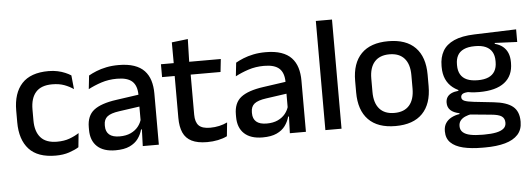

<svg xmlns="http://www.w3.org/2000/svg" viewBox="-53 -817 3204 1160"><g transform="rotate(-5 1549.0 -237.0)"><path d="M257.5 11.5Q148.5 11.5 95.8 -46.2Q43 -104 43 -209.5V-280Q43 -386 96 -443.5Q149 -501 257.5 -501Q287.5 -501 312.8 -495.5Q338 -490 358.5 -481.2Q379 -472.5 393.5 -463L402 -379Q378 -396 346.5 -407.8Q315 -419.5 273 -419.5Q206 -419.5 173.8 -383.2Q141.5 -347 141.5 -278V-212Q141.5 -144.5 173.8 -108Q206 -71.5 273 -71.5Q315.5 -71.5 348 -83.2Q380.5 -95 406.5 -112L398 -27Q375 -12.5 339.2 -0.5Q303.5 11.5 257.5 11.5Z M883.5 0H786L790 -116L786.5 -131V-285L787 -309.5Q787 -366 758.2 -392.5Q729.5 -419 666 -419Q614.5 -419 570.5 -404.5Q526.5 -390 491 -371L500 -453Q520 -464.5 547 -475.5Q574 -486.5 608 -493.5Q642 -500.5 682.5 -500.5Q738 -500.5 776.5 -487.2Q815 -474 838.5 -449Q862 -424 872.8 -389Q883.5 -354 883.5 -311ZM620.5 11Q548 11 509.5 -24.8Q471 -60.5 471 -126.5V-141.5Q471 -211.5 514.2 -245.2Q557.5 -279 650.5 -292L797.5 -313L803 -242L662 -222Q611.5 -215 590 -197.8Q568.5 -180.5 568.5 -147V-140Q568.5 -106.5 589.2 -88.5Q610 -70.5 652.5 -70.5Q691.5 -70.5 719.5 -83.5Q747.5 -96.5 765 -118.2Q782.5 -140 789 -166.5L802.5 -101H784.5Q776.5 -71 758 -45.5Q739.5 -20 706.2 -4.5Q673 11 620.5 11Z M1176.5 10Q1118 10 1082.5 -7.8Q1047 -25.5 1031 -61.2Q1015 -97 1015 -150.5V-449.5H1112V-162Q1112 -117 1132.5 -96Q1153 -75 1201.5 -75Q1230.5 -75 1257 -81Q1283.5 -87 1306 -98L1297.5 -15Q1273.5 -3 1242 3.5Q1210.5 10 1176.5 10ZM1293 -405H938.5V-483H1301.5ZM1109.5 -474.5H1016L1015.5 -609L1113.5 -620.5Z M1775.5 0H1678L1682 -116L1678.5 -131V-285L1679 -309.5Q1679 -366 1650.2 -392.5Q1621.5 -419 1558 -419Q1506.5 -419 1462.5 -404.5Q1418.5 -390 1383 -371L1392 -453Q1412 -464.5 1439 -475.5Q1466 -486.5 1500 -493.5Q1534 -500.5 1574.5 -500.5Q1630 -500.5 1668.5 -487.2Q1707 -474 1730.5 -449Q1754 -424 1764.8 -389Q1775.5 -354 1775.5 -311ZM1512.5 11Q1440 11 1401.5 -24.8Q1363 -60.5 1363 -126.5V-141.5Q1363 -211.5 1406.2 -245.2Q1449.5 -279 1542.5 -292L1689.5 -313L1695 -242L1554 -222Q1503.5 -215 1482 -197.8Q1460.5 -180.5 1460.5 -147V-140Q1460.5 -106.5 1481.2 -88.5Q1502 -70.5 1544.5 -70.5Q1583.5 -70.5 1611.5 -83.5Q1639.5 -96.5 1657 -118.2Q1674.5 -140 1681 -166.5L1694.5 -101H1676.5Q1668.5 -71 1650 -45.5Q1631.5 -20 1598.2 -4.5Q1565 11 1512.5 11Z M1991.5 0H1893.5V-662H1991.5Z M2318.5 12.5Q2210.5 12.5 2154.5 -45Q2098.5 -102.5 2098.5 -210.5V-280Q2098.5 -387.5 2154.5 -444.8Q2210.5 -502 2318.5 -502Q2426.5 -502 2482.2 -444.8Q2538 -387.5 2538 -280V-210.5Q2538 -102.5 2482.2 -45Q2426.5 12.5 2318.5 12.5ZM2318.5 -67Q2378 -67 2409 -102.5Q2440 -138 2440 -204.5V-286Q2440 -352 2409 -387.2Q2378 -422.5 2318.5 -422.5Q2259 -422.5 2228 -387.2Q2197 -352 2197 -286V-204.5Q2197 -138 2228 -102.5Q2259 -67 2318.5 -67Z M2839.5 -148Q2736.5 -148 2681.5 -192Q2626.5 -236 2626.5 -317.5V-325.5Q2626.5 -377 2648 -414.8Q2669.5 -452.5 2716.8 -473.8Q2764 -495 2840.5 -497.5L3094.5 -506V-429.5L2958.5 -435.5V-430Q2987.5 -422.5 3006.8 -406.8Q3026 -391 3036 -367.5Q3046 -344 3046 -312V-306.5Q3046 -229.5 2993.8 -188.8Q2941.5 -148 2839.5 -148ZM2835.5 110.5H2848Q2890.5 110.5 2920 104.5Q2949.5 98.5 2965.2 85.5Q2981 72.5 2981 51V49.5Q2981 24 2963 11.2Q2945 -1.5 2900.5 -5.5L2759.5 -19L2784 -20Q2760 -16 2741.8 -7.8Q2723.5 0.5 2713.2 13.8Q2703 27 2703 46.5V47.5Q2703 70.5 2718.8 84.5Q2734.5 98.5 2764.2 104.5Q2794 110.5 2835.5 110.5ZM2846 188.5H2829.5Q2762 188.5 2713.2 176.8Q2664.5 165 2638.2 139.2Q2612 113.5 2612 71V69Q2612 40.5 2624.8 21Q2637.5 1.5 2659.8 -10.2Q2682 -22 2709.5 -26V-31Q2673 -38.5 2655.2 -55.8Q2637.5 -73 2637.5 -100.5V-101Q2637.5 -120 2646 -133.8Q2654.5 -147.5 2671.8 -155.8Q2689 -164 2715 -166.5V-177.5L2818 -152.5L2780.5 -154Q2751 -153.5 2739.8 -146.5Q2728.5 -139.5 2728.5 -126.5V-126Q2728.5 -111 2745.2 -103.8Q2762 -96.5 2802 -92L2921 -79Q3000 -70.5 3036.5 -40.5Q3073 -10.5 3073 50.5V53Q3073 100 3045.8 130Q3018.5 160 2967.8 174.2Q2917 188.5 2846 188.5ZM2838 -220Q2876.5 -220 2902.2 -231.2Q2928 -242.5 2941 -265Q2954 -287.5 2954 -320V-327.5Q2954 -359.5 2941.2 -381.5Q2928.5 -403.5 2903.2 -415Q2878 -426.5 2839.5 -426.5H2837Q2795.5 -426.5 2769.5 -414.2Q2743.5 -402 2731.8 -379.8Q2720 -357.5 2720 -327V-320Q2720 -287.5 2733 -265Q2746 -242.5 2772.2 -231.2Q2798.5 -220 2838 -220Z"/></g></svg>

Font: Anek Devanagari Medium
Style: Regular
Weight: 500
Designer: Kailash Malviya (Devanagari) & Yesha Goshar (Latin)
Foundry: Ek Type
Version: Version 1.003